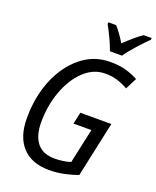

<svg xmlns="http://www.w3.org/2000/svg" viewBox="-171 -1042 935 1151"><g transform="rotate(20 296.5 -467.0)"><path d="M285 10Q334 10 379 0.5Q424 -9 466 -24L542 -377H344L328 -302H442L394 -81Q349 -66 293 -66Q216 -66 179.5 -113Q143 -160 143 -243Q143 -349 176.5 -441.5Q210 -534 270 -591.5Q330 -649 407 -649Q448 -649 483.5 -638Q519 -627 552 -608L589 -681Q553 -701 509.5 -713Q466 -725 411 -725Q306 -725 225.5 -659.5Q145 -594 99.5 -484Q54 -374 54 -238Q54 -119 113.5 -54.5Q173 10 285 10ZM385 -784H462Q482 -815 524.5 -862Q567 -909 592 -933L593 -944H542Q517 -927 489.5 -903.5Q462 -880 433 -852Q395 -913 366 -944H317L316 -933Q332 -905 353 -860.5Q374 -816 385 -784Z"/></g></svg>

Font: Noto Sans UI SemiCondensed
Style: Italic
Weight: 400
Width: 4
Italic angle: -12°
Designer: Monotype Design Team
Foundry: Monotype Imaging Inc.
Version: Version 1.901